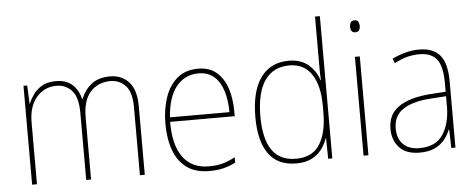

<svg xmlns="http://www.w3.org/2000/svg" viewBox="-51 -952 2524 1022"><g transform="rotate(-5 1211.5 -441.0)"><path d="M546 -604Q608 -604 646.5 -562Q685 -520 685 -432V-66H659V-430Q659 -510 626.5 -544.5Q594 -579 546 -579Q480 -579 439 -534Q398 -489 398 -397V-66H372V-424Q372 -509 339 -544Q306 -579 258 -579Q193 -579 151 -530.5Q109 -482 109 -395V-66H83V-594H103L107 -497H109Q118 -520 135.5 -545Q153 -570 182.5 -587Q212 -604 258 -604Q312 -604 344.5 -574.5Q377 -545 388 -496H390Q408 -543 445.5 -573.5Q483 -604 546 -604Z M1016 -604Q1078 -604 1116 -570.5Q1154 -537 1171.5 -482Q1189 -427 1189 -361V-335H844Q843 -212 890.5 -146.5Q938 -81 1029 -81Q1069 -81 1100 -89Q1131 -97 1170 -117V-89Q1138 -72 1104.5 -64Q1071 -56 1029 -56Q955 -56 908.5 -90.5Q862 -125 840 -186Q818 -247 818 -327Q818 -404 839.5 -467Q861 -530 905 -567Q949 -604 1016 -604ZM1016 -579Q944 -579 898.5 -523.5Q853 -468 845 -359H1163Q1163 -422 1147.5 -472Q1132 -522 1099.5 -550.5Q1067 -579 1016 -579Z M1495 -56Q1395 -56 1346.5 -124Q1298 -192 1298 -321Q1298 -458 1350.5 -531Q1403 -604 1501 -604Q1567 -604 1607 -568.5Q1647 -533 1661 -486H1663Q1661 -514 1661 -540Q1661 -566 1661 -592V-826H1687V-66H1665L1663 -176H1661Q1651 -145 1630.5 -117.5Q1610 -90 1576.5 -73Q1543 -56 1495 -56ZM1495 -81Q1582 -81 1621.5 -143Q1661 -205 1661 -314V-350Q1661 -458 1620.5 -518.5Q1580 -579 1502 -579Q1416 -579 1370.5 -514Q1325 -449 1325 -321Q1325 -203 1366.5 -142Q1408 -81 1495 -81Z M1868 -788Q1884 -788 1889 -778Q1894 -768 1894 -756Q1894 -743 1888.5 -733.5Q1883 -724 1867 -724Q1853 -724 1847.5 -733.5Q1842 -743 1842 -756Q1842 -768 1847.5 -778Q1853 -788 1868 -788ZM1880 -594V-66H1854V-594Z M2197 -603Q2272 -603 2308.5 -560Q2345 -517 2345 -419V-66H2323L2320 -165H2318Q2307 -137 2287 -112Q2267 -87 2234.5 -71.5Q2202 -56 2154 -56Q2081 -56 2045 -95.5Q2009 -135 2009 -195Q2009 -274 2068 -313.5Q2127 -353 2231 -361L2319 -367V-413Q2319 -503 2289.5 -540.5Q2260 -578 2197 -578Q2165 -578 2132.5 -570Q2100 -562 2063 -542L2053 -567Q2087 -583 2123.5 -593Q2160 -603 2197 -603ZM2232 -337Q2140 -331 2088.5 -297Q2037 -263 2037 -195Q2037 -141 2067.5 -110.5Q2098 -80 2154 -80Q2241 -80 2279.5 -137.5Q2318 -195 2319 -286V-343Z"/></g></svg>

Font: Noto Sans Malayalam UI SemiCondensed Thin
Style: Regular
Weight: 100
Width: 4
Designer: Jelle Bosma - Monotype Design Team
Foundry: Monotype Imaging Inc.
Version: Version 2.104; ttfautohint (v1.8.4.7-5d5b)